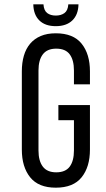

<svg xmlns="http://www.w3.org/2000/svg" viewBox="-20 -861 490 888"><path d="M343 -841Q342 -793 314.5 -766.5Q287 -740 238 -740Q189 -740 162 -766.5Q135 -793 134 -841H181Q183 -812 198.5 -800.5Q214 -789 238 -789Q262 -789 278 -800.5Q294 -812 296 -841ZM238 -707Q319 -707 357.5 -659Q396 -611 396 -531V-471H322V-535Q322 -583 302.5 -609.5Q283 -636 240 -636Q198 -636 178 -609.5Q158 -583 158 -535V-165Q158 -117 178 -90.5Q198 -64 240 -64Q283 -64 302.5 -90.5Q322 -117 322 -165V-305H250V-375H396V-169Q396 -89 357.5 -41Q319 7 238 7Q158 7 119.5 -41Q81 -89 81 -169V-531Q81 -571 90.5 -603.5Q100 -636 119.5 -659Q139 -682 168.5 -694.5Q198 -707 238 -707Z"/></svg>

Font: Bebas Neue Regular
Style: Regular
Weight: 400
Designer: Ryoichi Tsunekawa & LGV (GE)
Foundry: Free Software Foundation, Inc.
Version: Version 1.003 August 13, 2016